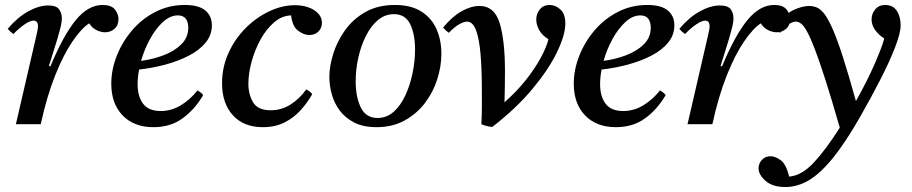

<svg xmlns="http://www.w3.org/2000/svg" viewBox="-20 -500 3670 773"><path d="M144 0H44L126 -355Q133 -384 133 -393Q133 -417 115 -417Q101 -417 78.5 -401.5Q56 -386 34 -363Q27 -368 21.5 -373Q16 -378 11 -384Q51 -431 94 -454.5Q137 -478 174 -478Q207 -478 218 -462.5Q229 -447 229 -426Q229 -413 225 -395.5Q221 -378 209 -337L177 -234L183 -233Q235 -358 285 -419Q335 -480 393 -480Q428 -480 442.5 -462Q457 -444 457 -423Q457 -398 441 -384Q425 -370 403 -370Q387 -370 369 -378.5Q351 -387 339 -406Q308 -386 272 -333.5Q236 -281 202.5 -197.5Q169 -114 144 0Z M833 -398Q833 -359 808 -328.5Q783 -298 740.5 -276Q698 -254 646 -240Q594 -226 540 -220Q534 -189 534 -162Q534 -112 556 -82.5Q578 -53 627 -53Q670 -53 708 -76Q746 -99 775 -136Q791 -127 798 -117Q764 -59 715 -23.5Q666 12 598 12Q519 12 473.5 -35.5Q428 -83 428 -163Q428 -219 450 -275Q472 -331 511.5 -377.5Q551 -424 605.5 -452Q660 -480 724 -480Q780 -480 806.5 -458Q833 -436 833 -398ZM548 -255Q595 -261 638.5 -277.5Q682 -294 710 -321.5Q738 -349 738 -389Q738 -411 728 -424.5Q718 -438 696 -438Q665 -438 636 -411.5Q607 -385 584 -343Q561 -301 548 -255Z M1038 12Q961 12 917.5 -36Q874 -84 874 -165Q874 -230 900 -287Q926 -344 969 -387Q1012 -430 1064 -454.5Q1116 -479 1167 -479Q1214 -479 1245 -459Q1276 -439 1276 -408Q1276 -387 1262 -373Q1248 -359 1225 -359Q1203 -359 1180 -376.5Q1157 -394 1152 -438Q1115 -437 1083.5 -410Q1052 -383 1029 -341Q1006 -299 993 -252Q980 -205 980 -163Q980 -120 999 -88Q1018 -56 1070 -56Q1113 -56 1149.5 -79Q1186 -102 1213 -140Q1229 -132 1237 -121Q1218 -87 1190.5 -56.5Q1163 -26 1125.5 -7Q1088 12 1038 12Z M1757 -284Q1757 -233 1740.5 -181Q1724 -129 1691 -85.5Q1658 -42 1609 -15Q1560 12 1496 12Q1442 12 1405.5 -7Q1369 -26 1347 -56Q1325 -86 1315.5 -121.5Q1306 -157 1306 -190Q1306 -233 1321.5 -283Q1337 -333 1369 -378Q1401 -423 1451 -451.5Q1501 -480 1570 -480Q1635 -480 1676.5 -453.5Q1718 -427 1737.5 -382.5Q1757 -338 1757 -284ZM1651 -300Q1651 -362 1631.5 -402.5Q1612 -443 1566 -443Q1530 -443 1501.5 -419Q1473 -395 1453 -355Q1433 -315 1422.5 -267.5Q1412 -220 1412 -172Q1412 -110 1432.5 -67.5Q1453 -25 1500 -25Q1537 -25 1565 -50Q1593 -75 1612 -116Q1631 -157 1641 -205.5Q1651 -254 1651 -300Z M1918 0Q1920 -36 1920 -69.5Q1920 -103 1920 -134Q1920 -216 1915 -278.5Q1910 -341 1897 -377Q1884 -413 1860 -413Q1848 -413 1829 -402.5Q1810 -392 1787 -368Q1780 -373 1774.5 -378Q1769 -383 1764 -389Q1800 -433 1838 -454.5Q1876 -476 1910 -476Q1971 -476 1992 -406Q2013 -336 2013 -214Q2013 -185 2012.5 -150.5Q2012 -116 2011 -88Q2061 -132 2098 -179Q2135 -226 2158 -269Q2181 -312 2188 -342Q2162 -358 2150.5 -379.5Q2139 -401 2139 -421Q2139 -445 2153.5 -462.5Q2168 -480 2193 -480Q2216 -480 2236 -462Q2256 -444 2256 -405Q2256 -360 2223 -291Q2190 -222 2124.5 -143Q2059 -64 1962 11Q1954 11 1940 7.5Q1926 4 1918 0Z M2695 -398Q2695 -359 2670 -328.5Q2645 -298 2602.5 -276Q2560 -254 2508 -240Q2456 -226 2402 -220Q2396 -189 2396 -162Q2396 -112 2418 -82.5Q2440 -53 2489 -53Q2532 -53 2570 -76Q2608 -99 2637 -136Q2653 -127 2660 -117Q2626 -59 2577 -23.5Q2528 12 2460 12Q2381 12 2335.5 -35.5Q2290 -83 2290 -163Q2290 -219 2312 -275Q2334 -331 2373.5 -377.5Q2413 -424 2467.5 -452Q2522 -480 2586 -480Q2642 -480 2668.5 -458Q2695 -436 2695 -398ZM2410 -255Q2457 -261 2500.5 -277.5Q2544 -294 2572 -321.5Q2600 -349 2600 -389Q2600 -411 2590 -424.5Q2580 -438 2558 -438Q2527 -438 2498 -411.5Q2469 -385 2446 -343Q2423 -301 2410 -255Z M2848 0H2748L2830 -355Q2837 -384 2837 -393Q2837 -417 2819 -417Q2805 -417 2782.5 -401.5Q2760 -386 2738 -363Q2731 -368 2725.5 -373Q2720 -378 2715 -384Q2755 -431 2798 -454.5Q2841 -478 2878 -478Q2911 -478 2922 -462.5Q2933 -447 2933 -426Q2933 -413 2929 -395.5Q2925 -378 2913 -337L2881 -234L2887 -233Q2939 -358 2989 -419Q3039 -480 3097 -480Q3132 -480 3146.5 -462Q3161 -444 3161 -423Q3161 -398 3145 -384Q3129 -370 3107 -370Q3091 -370 3073 -378.5Q3055 -387 3043 -406Q3012 -386 2976 -333.5Q2940 -281 2906.5 -197.5Q2873 -114 2848 0Z M3157 211Q3207 207 3255.5 155.5Q3304 104 3361 14Q3328 -101 3303.5 -177.5Q3279 -254 3261 -301Q3243 -348 3229.5 -372.5Q3216 -397 3205 -405Q3194 -413 3184 -413Q3172 -413 3157.5 -403.5Q3143 -394 3120 -368Q3113 -373 3107.5 -378Q3102 -383 3097 -389Q3138 -442 3173.5 -459Q3209 -476 3238 -476Q3255 -476 3270.5 -469Q3286 -462 3301.5 -440.5Q3317 -419 3335 -377Q3353 -335 3375 -266Q3397 -197 3426 -93Q3472 -175 3502 -244Q3532 -313 3540 -345Q3518 -359 3503.5 -379Q3489 -399 3489 -422Q3489 -445 3504 -462.5Q3519 -480 3544 -480Q3575 -480 3590.5 -456.5Q3606 -433 3606 -398Q3606 -367 3583.5 -309Q3561 -251 3523.5 -178Q3486 -105 3442 -28Q3383 75 3333 136.5Q3283 198 3237 225.5Q3191 253 3142 253Q3090 253 3062 228Q3034 203 3034 178Q3034 158 3047.5 143.5Q3061 129 3083 129Q3100 129 3122.5 144.5Q3145 160 3157 211Z"/></svg>

Font: Tiro Bangla
Style: Italic
Weight: 400
Italic angle: -11°
Designer: Bangla: John Hudson & Fiona Ross, assisted by Neelakash Kshetrimayum. Latin: John Hudson with Paul Hanslow, assisted by 
Foundry: Tiro Typeworks Ltd.
Version: Version 1.60